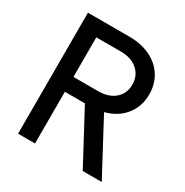

<svg xmlns="http://www.w3.org/2000/svg" viewBox="-162 -831 927 962"><g transform="rotate(30 301.5 -350.0)"><path d="M544 -499Q544 -428 503 -377.5Q462 -327 392 -309L557 0H447L287 -299H171V0H73V-700H313Q381 -700 433.5 -675Q486 -650 515 -604Q544 -558 544 -499ZM446 -499Q446 -551 409.5 -582.5Q373 -614 313 -614H171V-385H313Q374 -385 410 -416Q446 -447 446 -499Z"/></g></svg>

Font: MedMera Sans Display
Style: Regular
Weight: 500
Designer: Kasper Nordkvist
Foundry: UNCUT.wtf
Version: Version 1.300